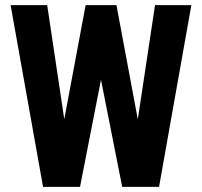

<svg xmlns="http://www.w3.org/2000/svg" viewBox="-20 -731 789 751"><path d="M519 -264.2 586.4 -710.9H728.5L602.1 0H458L375 -418.9L293 0H148.4L21.5 -710.9H164.6L231.4 -264.6L314.9 -710.9H435.5Z"/></svg>

Font: MAUL Condensed Bold
Style: Condensed Bold
Weight: 700
Designer: MAUL
Version: Version 1.0; 2020; ttfautohint (v1.8.3)